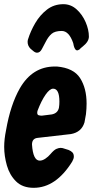

<svg xmlns="http://www.w3.org/2000/svg" viewBox="-32 -891 445 918"><path d="M145 -639Q136 -639 126 -648Q116 -657 114 -658Q100 -672 100 -691L101 -700L102 -703Q114 -742 136.5 -780.5Q159 -819 192.5 -845Q226 -871 271 -871Q307 -871 334.5 -846Q362 -821 377.5 -785Q393 -749 393 -716Q393 -692 364 -669L353 -660Q353 -659 350 -656Q341 -650 337 -650Q327 -650 321 -671L318 -685Q298 -743 263 -743Q231 -743 215 -729.5Q199 -716 186 -690L168 -656Q159 -639 145 -639ZM129 7Q76 7 45 -23.5Q14 -54 1 -99.5Q-12 -145 -12 -189Q-12 -225 -3 -269Q18 -390 63 -469Q123 -573 230 -573H240Q320 -566 351 -517.5Q382 -469 382 -396Q382 -371 379 -345L372 -306Q358 -259 307 -250L150 -232Q121 -230 121 -200Q126 -123 158 -123Q171 -123 185 -132.5Q199 -142 209 -154Q226 -174 237.5 -179Q249 -184 258 -184Q263 -184 267 -183Q271 -182 296 -174Q308 -169 314.5 -162Q321 -155 321 -142Q321 -132 313 -118Q235 7 129 7ZM168 -338 216 -344Q245 -350 250 -377Q252 -391 252 -405Q252 -467 222 -467Q206 -467 186 -438.5Q166 -410 148 -363Q146 -357 146 -352Q146 -342 153 -340Q160 -338 168 -338Z"/></svg>

Font: Bangerz
Style: Bold
Weight: 700
Designer: vernon adams
Foundry: Vernon Adams
Version: Version 2.10;February 7, 2025;FontCreator 13.0.0.2683 64-bit